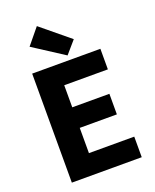

<svg xmlns="http://www.w3.org/2000/svg" viewBox="-162 -986 872 1079"><g transform="rotate(-20 274.0 -447.0)"><path d="M115 -799 299 -680 363 -754 193 -894ZM77 -652V0H495V-123H224V-274H446V-397H224V-529H485V-652Z"/></g></svg>

Font: Cambridge Sans Bold
Style: Regular
Weight: 700
Version: Version 2.020;PS 002.020;hotconv 1.0.88;makeotf.lib2.5.64775